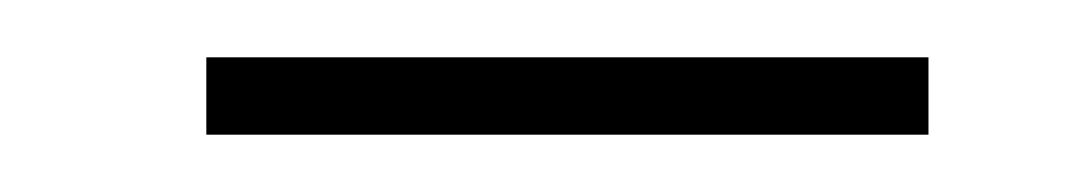

<svg xmlns="http://www.w3.org/2000/svg" viewBox="-20 -287 377 67"><path d="M52 -240V-267H304V-240Z"/></svg>

Font: DM Serif Display
Style: Italic
Weight: 400
Italic angle: -12°
Designer: Colophon Foundry, Frank Grießhammer
Foundry: Colophon Foundry
Version: Version 5.100; ttfautohint (v1.8.2)